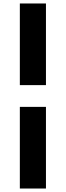

<svg xmlns="http://www.w3.org/2000/svg" viewBox="-20 -895 377 1103"><path d="M244 188H94V-281H244ZM94 -406V-875H244V-406Z"/></svg>

Font: CostaRica
Style: Normal
Weight: 900
Version: Version 1.3